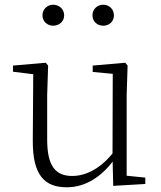

<svg xmlns="http://www.w3.org/2000/svg" viewBox="-20 -780 683 814"><path d="M263 14C345 14 412 -33 464 -103H482L463 -137C412 -71 350 -34 286 -34C217 -34 180 -74 180 -188V-377L184 -502L174 -514L35 -502V-476L140 -463L121 -478L119 -185C118 -37 169 14 263 14ZM460 8 596 0V-27L517 -35V-377L521 -502L511 -514L373 -502V-475L458 -467L457 -117V-116ZM205 -671C230 -671 252 -688 252 -715C252 -742 230 -760 205 -760C182 -760 160 -742 160 -715C160 -688 182 -671 205 -671ZM418 -671C442 -671 463 -688 463 -715C463 -742 442 -760 418 -760C393 -760 372 -742 372 -715C372 -688 393 -671 418 -671Z"/></svg>

Font: Source Han Serif TW VF
Style: Regular
Weight: 250
Designer: Ryoko NISHIZUKA 西塚涼子 (kana & ideographs); Frank Grießhammer (Latin, Greek & Cyrillic); Wenlong ZHANG 张文龙 (bopomofo); San
Foundry: Adobe
Version: Version 2.002;hotconv 1.1.0;makeotfexe 2.6.0